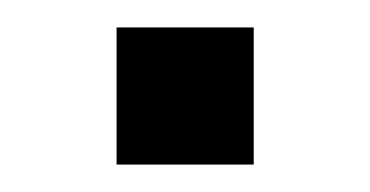

<svg xmlns="http://www.w3.org/2000/svg" viewBox="-20 -120 270 140"><path d="M65 0V-100H165V0Z"/></svg>

Font: Carrois Gothic SC
Style: Regular
Weight: 400
Designer: Ralph du Carrois
Foundry: Ralph du Carrois
Version: Version 1.002